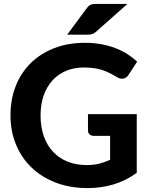

<svg xmlns="http://www.w3.org/2000/svg" viewBox="-20 -952 764 980"><path d="M429 -369.5H678V-70Q622.5 -29.5 559.8 -10.8Q497 8 427 8Q337.5 8 265 -19.8Q192.5 -47.5 141 -97Q89.5 -146.5 61.5 -214.5Q33.5 -282.5 33.5 -363Q33.5 -444.5 60.2 -512.5Q87 -580.5 136.5 -629.5Q186 -678.5 256.2 -706Q326.5 -733.5 413.5 -733.5Q458.5 -733.5 497.5 -726.2Q536.5 -719 569.5 -706.2Q602.5 -693.5 630 -676Q657.5 -658.5 680 -637.5L636.5 -570.5Q626.5 -554.5 610.5 -551Q594.5 -547.5 575.5 -559Q557.5 -570 540.2 -578.8Q523 -587.5 503.5 -594Q484 -600.5 461 -604Q438 -607.5 408 -607.5Q357.5 -607.5 316.5 -590Q275.5 -572.5 246.8 -540.5Q218 -508.5 202.5 -463.5Q187 -418.5 187 -363Q187 -303 204 -255.8Q221 -208.5 252 -176Q283 -143.5 326.2 -126.5Q369.5 -109.5 422.5 -109.5Q458.5 -109.5 486.8 -116.8Q515 -124 542 -136.5V-258.5H460Q445.5 -258.5 437.2 -266.2Q429 -274 429 -286ZM630.5 -932 469 -789Q463.5 -784.5 458.5 -781.8Q453.5 -779 448.2 -777.5Q443 -776 436.8 -775.5Q430.5 -775 423 -775H323L423 -910.5Q428.5 -918 433.8 -922.2Q439 -926.5 445.2 -928.8Q451.5 -931 459.5 -931.5Q467.5 -932 478 -932Z"/></svg>

Font: Lato 2
Style: Regular
Weight: 800
Designer: Lukasz Dziedzic with Adam Twardoch and Botio Nikoltchev
Foundry: tyPoland Lukasz Dziedzic
Version: Version 2.015; 2015-08-06; http://www.latofonts.com/